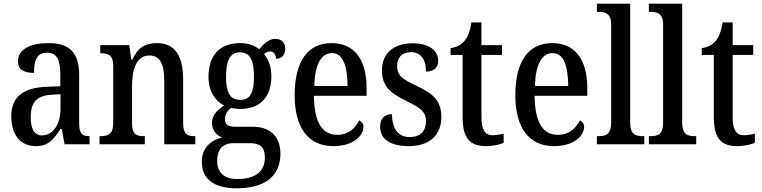

<svg xmlns="http://www.w3.org/2000/svg" viewBox="-20 -780 4120 1038"><path d="M173 10C244 10 270 -27 307 -83H314L329 0H464V-44H461C422 -44 408 -60 408 -116V-374C408 -500 352 -547 241 -547C146 -547 77 -514 77 -449C77 -406 106 -386 164 -386C164 -451 177 -495 234 -495C294 -495 306 -447 306 -373V-314L235 -311C105 -306 41 -257 41 -151C41 -41 99 10 173 10ZM207 -48C165 -48 146 -85 146 -145C146 -223 174 -263 259 -268L307 -271V-191C307 -108 267 -48 207 -48Z M518 0H763V-44H758C720 -44 694 -52 694 -111V-318C694 -402 716 -480 788 -480C848 -480 868 -428 868 -343V0H1036V-44H1031C993 -44 970 -53 970 -116V-351C970 -487 919 -547 828 -547C765 -547 725 -523 695 -457H690L679 -536H522V-492H527C564 -492 592 -483 592 -425V-115C592 -53 563 -44 524 -44H518Z M1259 238C1420 238 1496 166 1496 51C1496 -31 1452 -95 1344 -95H1250C1214 -95 1196 -107 1196 -136C1196 -164 1213 -185 1230 -197C1242 -193 1266 -191 1280 -191C1393 -191 1447 -264 1447 -366C1447 -426 1429 -461 1407 -488C1417 -496 1427 -502 1442 -502C1460 -502 1472 -484 1472 -462C1507 -462 1522 -488 1522 -517C1522 -546 1504 -570 1469 -570C1428 -570 1400 -534 1381 -514C1358 -533 1323 -547 1280 -547C1163 -547 1107 -477 1107 -362C1107 -292 1141 -234 1192 -210C1153 -185 1126 -156 1126 -115C1126 -71 1155 -48 1181 -36C1122 -24 1071 18 1071 95C1071 185 1133 238 1259 238ZM1278 -240C1223 -240 1202 -282 1202 -364C1202 -451 1223 -497 1277 -497C1333 -497 1353 -453 1353 -365C1353 -281 1334 -240 1278 -240ZM1261 188C1186 188 1154 147 1154 89C1154 14 1199 -6 1241 -6H1332C1384 -6 1412 14 1412 71C1412 137 1374 188 1261 188Z M1782 10C1895 10 1945 -50 1945 -94C1945 -112 1934 -124 1922 -129C1901 -87 1863 -51 1804 -51C1723 -51 1679 -116 1677 -262H1962V-305C1962 -463 1891 -547 1773 -547C1646 -547 1573 -452 1573 -264C1573 -90 1647 10 1782 10ZM1859 -315H1679C1682 -429 1715 -493 1775 -493C1835 -493 1858 -422 1859 -315Z M2191 10C2301 10 2366 -49 2366 -148C2366 -235 2321 -275 2232 -316C2155 -352 2127 -372 2127 -423C2127 -468 2152 -498 2202 -498C2253 -498 2283 -461 2283 -393C2326 -393 2349 -415 2349 -452C2349 -502 2305 -546 2211 -546C2112 -546 2045 -495 2045 -401C2045 -314 2087 -278 2183 -231C2258 -194 2283 -173 2283 -125C2283 -72 2254 -39 2194 -39C2129 -39 2099 -90 2099 -163C2067 -163 2035 -146 2035 -96C2035 -27 2090 10 2191 10Z M2607 10C2650 10 2685 0 2703 -8V-57C2684 -53 2666 -49 2643 -49C2602 -49 2583 -78 2583 -147V-483H2694V-536H2583V-659H2529C2520 -607 2509 -580 2491 -559C2473 -537 2448 -524 2416 -520V-483H2481V-146C2481 -30 2523 10 2607 10Z M2975 10C3088 10 3138 -50 3138 -94C3138 -112 3127 -124 3115 -129C3094 -87 3056 -51 2997 -51C2916 -51 2872 -116 2870 -262H3155V-305C3155 -463 3084 -547 2966 -547C2839 -547 2766 -452 2766 -264C2766 -90 2840 10 2975 10ZM3052 -315H2872C2875 -429 2908 -493 2968 -493C3028 -493 3051 -422 3052 -315Z M3207 0H3463V-44H3453C3414 -44 3387 -55 3387 -117V-760H3207V-716H3218C3250 -716 3284 -707 3284 -650V-117C3284 -55 3257 -44 3218 -44H3207Z M3488 0H3744V-44H3734C3695 -44 3668 -55 3668 -117V-760H3488V-716H3499C3531 -716 3565 -707 3565 -650V-117C3565 -55 3538 -44 3499 -44H3488Z M3965 10C4008 10 4043 0 4061 -8V-57C4042 -53 4024 -49 4001 -49C3960 -49 3941 -78 3941 -147V-483H4052V-536H3941V-659H3887C3878 -607 3867 -580 3849 -559C3831 -537 3806 -524 3774 -520V-483H3839V-146C3839 -30 3881 10 3965 10Z"/></svg>

Font: Noto Serif Georgian Condensed Medium
Style: Regular
Weight: 500
Width: 3
Designer: Monotype Design Team, Akaki Razmadze
Foundry: Google LLC
Version: Version 2.003